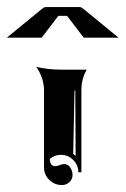

<svg xmlns="http://www.w3.org/2000/svg" viewBox="-24 -669 361 552"><path d="M-4.2 -560.8 96.4 -643.3Q103 -648.7 107.4 -648.7H205.1Q209.7 -648.7 216.1 -643.3L316.7 -560.8H216.6L168.9 -623.3H143.6Q96.2 -561 95.9 -560.8ZM80.3 -476.6Q115 -468.8 150.1 -468.8H225.3Q210 -442.1 210 -410.2V-173.8H201.2Q201.2 -194.3 186.5 -209.1Q171.9 -223.9 151.4 -223.9Q133.3 -223.9 119.4 -212.2Q119.4 -191.4 134.5 -191.2Q139.6 -191.2 147.3 -194.2Q155 -197.3 160.2 -197.3Q171.6 -197.3 178.1 -187.3Q184.6 -177.2 184.6 -166.3Q184.6 -154.1 175.7 -145.5Q166.7 -137 154.3 -137Q132.8 -137 117.7 -151.9Q102.5 -166.7 102.5 -187.7V-410.2Q102.5 -428 96.3 -445.4Q90.1 -462.9 80.3 -476.6ZM186.5 -226.6 193.4 -220.7 192.4 -409.2 190.2 -408.7Z"/></svg>

Font: AgreloyInT3
Style: Medium
Weight: 400
Designer: gluk
Foundry: gluk
Version: Version 0.27